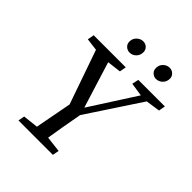

<svg xmlns="http://www.w3.org/2000/svg" viewBox="-215 -911 1041 1041"><g transform="rotate(45 305.0 -391.0)"><path d="M57 -577 64 -615H310L303 -577L189 -563H170ZM102 0 109 -37 235 -51H254L373 -37L366 0ZM247 -228 112 -615H208L310 -287L297 -288L507 -615H554L299 -228ZM188 0 242 -285H323Q310 -214 297.5 -142.5Q285 -71 274 0ZM398 -577 406 -615H610L603 -577L508 -563H491ZM268 -686Q251 -686 238 -697.5Q225 -709 225 -728Q225 -752 241.5 -767Q258 -782 277 -782Q296 -782 308 -770Q320 -758 320 -741Q320 -717 304.5 -701.5Q289 -686 268 -686ZM469 -686Q454 -686 441 -697.5Q428 -709 428 -728Q428 -752 444 -767Q460 -782 480 -782Q498 -782 510.5 -770Q523 -758 523 -741Q523 -717 507 -701.5Q491 -686 469 -686Z"/></g></svg>

Font: Lisu Bosa Light
Style: Italic
Weight: 300
Italic angle: -19°
Designer: David Morse, Annie Olsen, Victor Gaultney, Frank Grießhammer (Latin)
Foundry: SIL International
Version: Version 2.000